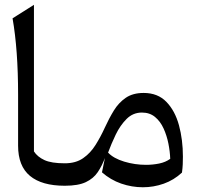

<svg xmlns="http://www.w3.org/2000/svg" viewBox="-20 -772 843 798"><path d="M121.1 -752V-142.6Q135.7 -120.1 164.6 -106.7Q193.4 -93.3 249 -93.3H249.5V0H249Q153.8 0 104.5 -41Q55.2 -82 55.2 -166.5V-378.4Q55.2 -564.9 32.2 -695.8Z M577.1 -385.7Q635.7 -385.7 671.6 -348.6Q707.5 -311.5 723.9 -251.2Q740.2 -190.9 740.2 -121.1Q740.2 -104 739.5 -88.4Q738.8 -72.8 736.3 -54.7Q702.6 -23.4 660.4 -8.5Q618.2 6.3 573.7 6.3Q527.8 6.3 483.6 -9Q439.5 -24.4 403.8 -55.7L416 -115.2Q403.8 -82.5 386.2 -56.4Q368.7 -30.3 336.9 -15.1Q305.2 0 249.5 0Q233.4 0 233.4 -32.7V-60.5Q233.4 -93.3 249.5 -93.3Q294.9 -93.3 325.4 -114.5Q356 -135.7 377.2 -169.7Q398.4 -203.6 415.5 -241.2Q433.1 -279.8 453.1 -312.5Q473.1 -345.2 502.7 -365.5Q532.2 -385.7 577.1 -385.7ZM569.8 -304.2Q532.7 -304.2 506.1 -277.6Q479.5 -251 460.9 -212.4Q442.4 -173.8 429.2 -137.7Q451.7 -113.8 496.1 -100.3Q540.5 -86.9 586.9 -86.9Q614.7 -86.9 641.4 -92.3Q668 -97.7 687.5 -111.8Q686.5 -142.1 679.9 -175.3Q673.3 -208.5 659.9 -238Q646.5 -267.6 624.3 -285.9Q602.1 -304.2 569.8 -304.2Z"/></svg>

Font: Pinar DS2-Regular
Style: Regular
Weight: 400
Designer: Amin Abedi
Version: Version 2.000